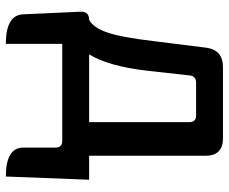

<svg xmlns="http://www.w3.org/2000/svg" viewBox="-83 -507 783 657"><g transform="rotate(90 308.5 -178.5)"><path d="M222 -291Q207 -159 166 -92H398V-435Q398 -458 375 -458H263Q240 -458 238 -435ZM130 0V193Q31 193 29 133L20 -63Q19 -92 48 -92Q74 -106 90 -151Q107 -196 121 -315L143 -491Q150 -550 210 -550H453Q513 -550 513 -490V-92H595L584 193Q485 193 485 133V23Q485 0 462 0Z"/></g></svg>

Font: Swei Half Moon CJK SC
Style: Medium
Weight: 500
Version: Version 2.071